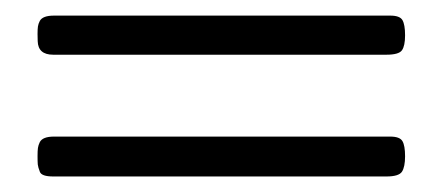

<svg xmlns="http://www.w3.org/2000/svg" viewBox="-20 -333 567 246"><path d="M31 -150.9Q34.7 -158 49.1 -158H480Q492.2 -158 495.6 -152.2Q499 -146.5 499 -132.8Q499 -119.1 495 -113Q491 -106.9 475.1 -106.9H48.1Q33.4 -106.9 31.1 -112.8Q28.8 -118.7 28.4 -122.3Q28.1 -126 28.1 -132.9Q28.1 -139.9 28.6 -143.4Q29.1 -147 31 -150.9ZM28.3 -280.3Q28.1 -283.2 28.1 -289.4Q28.1 -295.7 28.6 -299.1Q29.1 -302.5 31 -306.2Q34.7 -313 49.1 -313H480Q492.2 -313 495.6 -307.3Q499 -301.5 499 -287.8Q499 -274.2 495 -268.6Q491 -262.9 475.1 -262.9H48.1Q28.8 -262.9 28.3 -280.3Z"/></svg>

Font: Fanwood Text
Style: Regular
Weight: 400
Version: Version 1.1001